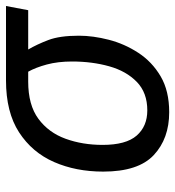

<svg xmlns="http://www.w3.org/2000/svg" viewBox="8 -584 584 640"><g transform="rotate(-90 300.0 -264.0)"><path d="M246 8Q158 8 103 -43.5Q48 -95 48 -212Q48 -303 80 -376Q112 -449 179 -492.5Q246 -536 352 -536H600L586 -462H455Q472 -433 486.5 -395Q501 -357 501 -293Q501 -246 487.5 -193.5Q474 -141 444 -95Q414 -49 365.5 -20.5Q317 8 246 8ZM252 -65Q311 -65 347 -100Q383 -135 399 -192Q415 -249 415 -316Q415 -363 405 -400Q395 -437 381 -462H348Q270 -462 224 -428Q178 -394 157.5 -337.5Q137 -281 137 -214Q137 -136 168 -100.5Q199 -65 252 -65Z"/></g></svg>

Font: Noto Sans IKEA
Style: Italic
Weight: 400
Italic angle: -12°
Designer: Monotype Design Team
Foundry: Monotype Imaging Inc.
Version: Version 2.001